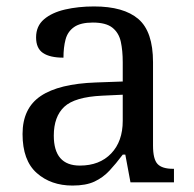

<svg xmlns="http://www.w3.org/2000/svg" viewBox="-20 -566 603 596"><path d="M205 10Q138 10 94 -29Q50 -68 50 -150Q50 -230 106.5 -268Q163 -306 278 -310L361 -313V-373Q361 -409 355 -436.5Q349 -464 329 -480Q309 -496 268 -496Q230 -496 210 -482Q190 -468 183.5 -443.5Q177 -419 177 -387Q135 -387 113.5 -401.5Q92 -416 92 -450Q92 -485 116.5 -506Q141 -527 182 -536.5Q223 -546 272 -546Q364 -546 409.5 -507Q455 -468 455 -373V-114Q455 -72 469 -57Q483 -42 517 -42H520V0H385L369 -86H361Q340 -58 320 -36.5Q300 -15 273.5 -2.5Q247 10 205 10ZM228 -52Q289 -52 325 -89.5Q361 -127 361 -191V-272L297 -269Q212 -265 179.5 -234.5Q147 -204 147 -145Q147 -52 228 -52Z"/></svg>

Font: Noto Serif Test
Style: Regular
Weight: 400
Version: Version 1.000